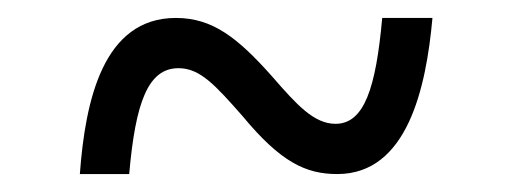

<svg xmlns="http://www.w3.org/2000/svg" viewBox="-20 -483 570 214"><path d="M69 -289H124C131 -369 145 -407 179 -407C203 -407 220 -388 250 -354C293 -302 321 -289 356 -289C434 -289 455 -385 462 -463H406C399 -385 386 -345 354 -345C330 -345 311 -366 284 -397C245 -441 217 -463 176 -463C95 -463 75 -371 69 -289Z"/></svg>

Font: Noto Sans Mono Condensed
Style: Regular
Weight: 400
Width: 3
Designer: Monotype Design Team
Foundry: Monotype Imaging Inc.
Version: Version 2.014